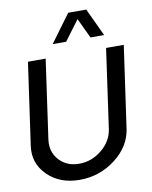

<svg xmlns="http://www.w3.org/2000/svg" viewBox="-105 -1077 920 1164"><g transform="rotate(-10 354.5 -495.0)"><path d="M397 -1000H507.8L587.9 -829.1H503.9L445.8 -952.1L354 -829.1H271ZM291 9.8Q168.9 9.8 93.5 -64.7Q18.1 -139.2 33.2 -245.1L105 -750H213.9L145 -263.2Q135.3 -189 181.6 -137.9Q228 -86.9 304.2 -86.9Q381.3 -86.9 444.1 -138.4Q506.8 -189.9 517.1 -263.2L585.9 -750H694.8L623 -245.1Q607.9 -139.2 511 -64.7Q414.1 9.8 291 9.8Z"/></g></svg>

Font: Oakes Grotesk
Style: Medium Italic
Weight: 500
Designer: Samuel Oakes
Foundry: Samuel Oakes
Version: Version 1.0 | wf-rip DC20170320